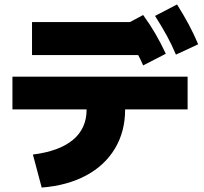

<svg xmlns="http://www.w3.org/2000/svg" viewBox="-20 -802 904 852"><path d="M364.3 -315.4V-316.4H35.2V-461.9H812.5V-316.4H535.2V-315.4Q535.2 -218.3 490.2 -143.1Q445.3 -67.9 361.8 -23.2Q278.3 21.5 165 30.3L126 -116.2Q243.2 -130.9 303.7 -181.4Q364.3 -231.9 364.3 -315.4ZM122.1 -704.1H556.6L615.2 -735.4Q645.5 -693.8 669.4 -652.6Q693.4 -611.3 715.8 -563.5L615.2 -511.7Q604 -538.1 593.3 -557.6H122.1ZM668 -731.4 765.6 -782.2Q795.9 -733.9 818.1 -692.4Q840.3 -650.9 859.4 -605.5L760.7 -559.6Q742.2 -603.5 720.5 -643.3Q698.7 -683.1 668 -731.4Z"/></svg>

Font: Pretendard GOV Black
Style: Regular
Weight: 900
Designer: Base glyphs from Inter by Rasmus Andersson; Hangeul glyphs from Noto Sans CJK(Source Han Sans) by Jang Soo-young and Kan
Foundry: Kil Hyung-jin
Version: Version 1.309